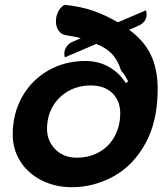

<svg xmlns="http://www.w3.org/2000/svg" viewBox="-20 -771 696 800"><path d="M33 -211Q33 -297 72 -367Q111 -437 180.5 -477Q250 -517 336 -517Q389 -517 432.5 -493Q476 -469 504 -425L514 -432Q512 -436 503.5 -451Q495 -466 485 -476Q472 -517 449 -543.5Q426 -570 381 -588L250 -532Q248 -542 248 -547Q248 -563 257.5 -577Q267 -591 285 -598L317 -612Q285 -620 256 -624Q235 -627 224 -643.5Q213 -660 213 -682Q213 -703 222 -721.5Q231 -740 248 -751Q318 -744 370 -725.5Q422 -707 471 -678L588 -728Q591 -719 591 -711Q591 -678 553 -662L518 -647Q581 -601 609 -541.5Q637 -482 637 -400Q637 -265 585.5 -172.5Q534 -80 452 -35.5Q370 9 279 9Q211 9 154.5 -19Q98 -47 65.5 -97.5Q33 -148 33 -211ZM481 -299Q481 -351 448 -383Q415 -415 358 -415Q308 -415 266.5 -392.5Q225 -370 200.5 -328.5Q176 -287 176 -234Q176 -184 210.5 -149Q245 -114 299 -114Q354 -114 395.5 -138.5Q437 -163 459 -205.5Q481 -248 481 -299Z"/></svg>

Font: K2D ExtraBold
Style: Italic
Weight: 800
Italic angle: -10°
Designer: Katatrad Aksorn Co.,Ltd.
Foundry: Cadson Demak Co.,Ltd.
Version: Version 1.000; ttfautohint (v1.6)